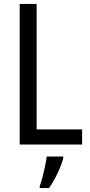

<svg xmlns="http://www.w3.org/2000/svg" viewBox="-20 -734 457 975"><path d="M80 0V-714H166V-77H397V0ZM301 71Q295 93 283.5 120.5Q272 148 258 174Q244 200 229 221H182V210Q189 192 196 165Q203 138 209 109.5Q215 81 217 61H301Z"/></svg>

Font: Noto Sans Thai Condensed
Style: Regular
Weight: 400
Width: 3
Designer: Monotype Design Team
Foundry: Monotype Imaging Inc.
Version: Version 2.002